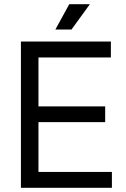

<svg xmlns="http://www.w3.org/2000/svg" viewBox="-20 -899 603 919"><path d="M80.1 0Q80.1 -174.8 80.1 -700.2Q187.5 -700.2 510.7 -700.2Q510.7 -680.7 510.7 -624Q423.8 -624 164.1 -624Q164.1 -565.4 164.1 -389.6Q244.1 -389.6 483.4 -389.6Q483.4 -371.1 483.4 -314.5Q403.3 -314.5 164.1 -314.5Q164.1 -254.9 164.1 -76.2Q252 -76.2 515.6 -76.2Q515.6 -56.6 515.6 0Q407.2 0 80.1 0ZM245.1 -757.8Q261.7 -788.1 311.5 -878.9Q336.9 -878.9 410.2 -878.9Q387.7 -848.6 322.3 -757.8Q302.7 -757.8 245.1 -757.8Z"/></svg>

Font: Kadena Space Grotesk
Style: Regular
Weight: 400
Designer: Florian Karsten
Version: Version 2.000